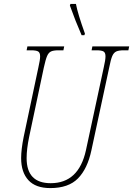

<svg xmlns="http://www.w3.org/2000/svg" viewBox="-20 -951 680 981"><path d="M88 -143Q88 -187 101 -252L176 -606Q185 -645 185 -663Q185 -682 175 -688Q165 -694 139 -694H116L120 -714H308L304 -694H279Q253 -694 240.5 -688Q228 -682 220.5 -664.5Q213 -647 204 -606L129 -252Q116 -189 116 -143Q116 -15 239 -15Q382 -15 419 -183L510 -606Q519 -645 519 -663Q519 -682 509 -688Q499 -694 473 -694H448L452 -714H640L636 -694H613Q587 -694 574 -688Q561 -682 553.5 -664.5Q546 -647 538 -606L447 -183Q427 -89 378.5 -39.5Q330 10 237 10Q162 10 125 -30.5Q88 -71 88 -143ZM337 -923 340 -931H368Q377 -882 414 -779L411 -771H397Q365 -844 337 -923Z"/></svg>

Font: Noto Serif CondThin
Style: Italic
Weight: 250
Width: 3
Italic angle: -12°
Designer: Monotype Design Team
Foundry: Monotype Imaging Inc.
Version: Version 1.001